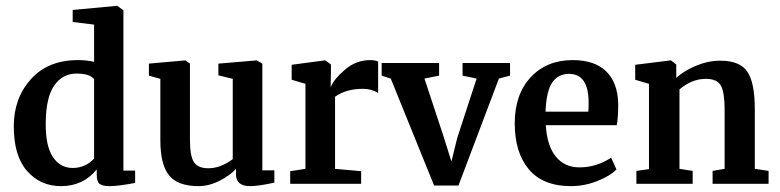

<svg xmlns="http://www.w3.org/2000/svg" viewBox="-20 -627 2660 655"><path d="M188 8Q118 8 72.5 -43.5Q27 -95 27 -196Q27 -292 85.5 -357Q144 -422 246 -422Q276 -422 301 -416V-543L228 -552V-593L377 -607H380L401 -592V-45H441V-3Q383 8 354 8Q330 8 320 0.5Q310 -7 310 -31V-49Q264 8 188 8ZM301 -86V-357Q286 -376 241 -376Q194 -376 165.5 -336Q137 -296 136 -209Q135 -130 160 -92Q185 -54 228 -54Q271 -54 301 -86Z M833 8Q785 8 785 -33V-51Q764 -28 728.5 -10Q693 8 657 8Q587 8 557 -28.5Q527 -65 527 -150V-358L488 -369V-410L612 -421L628 -410V-150Q628 -95 641.5 -74Q655 -53 691 -53Q732 -53 774 -84V-358L725 -370V-410L856 -421L875 -410V-46H916V-4Q862 8 833 8Z M970 0V-43L1022 -51V-341L975 -355V-406L1088 -421H1090L1109 -407V-384L1108 -331H1109Q1119 -357 1157 -389.5Q1195 -422 1243 -422Q1260 -422 1270 -417V-310Q1247 -324 1218 -324Q1161 -324 1123 -297V-51L1212 -43V0Z M1461 6 1313 -359 1282 -369V-412H1478V-369L1428 -359L1494 -159L1520 -76L1540 -157L1606 -359L1558 -369V-412H1720V-369L1682 -359L1544 6Z M1928 8Q1832 8 1784 -49.5Q1736 -107 1736 -206Q1736 -305 1790.5 -363.5Q1845 -422 1934 -422Q2008 -422 2047.5 -384Q2087 -346 2089 -274Q2089 -224 2084 -200H1842Q1846 -130 1876 -93Q1906 -56 1957 -56Q2014 -56 2065 -89L2083 -49Q2062 -27 2018 -9.5Q1974 8 1928 8ZM1921 -375Q1885 -375 1864.5 -346.5Q1844 -318 1841 -246H1987Q1988 -254 1988 -277Q1988 -375 1921 -375Z M2151 0V-44L2194 -50V-341L2147 -355V-406L2268 -421H2269L2287 -407V-361Q2312 -385 2354 -402.5Q2396 -420 2437 -420Q2504 -420 2529.5 -382.5Q2555 -345 2555 -254V-51L2602 -44V0H2411V-44L2452 -51V-254Q2452 -311 2439.5 -334.5Q2427 -358 2388 -358Q2340 -358 2298 -322V-51L2343 -44V0Z"/></svg>

Font: Aikya SemiBold
Style: Regular
Weight: 600
Designer: Neelakash Kshetrimayum (Latin subset based on Merriweather by Eben Sorkin)
Foundry: Brand New Type
Version: Version 1.00 b005